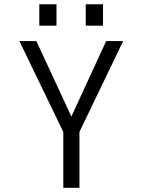

<svg xmlns="http://www.w3.org/2000/svg" viewBox="-20 -896 690 916"><path d="M282 0V-266.5L72.5 -700H153.5L320.5 -340L486.5 -700H567.5L359 -266.5V0ZM167.5 -875.5H249.5V-773.5H167.5ZM389 -875.5H471.5V-773.5H389Z"/></svg>

Font: Trispace Thin Light
Style: Regular
Weight: 300
Version: Version 1.210